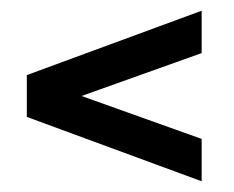

<svg xmlns="http://www.w3.org/2000/svg" viewBox="-20 -529 436 358"><path d="M356 -191 30 -311V-389L356 -509V-430L132 -350L356 -270Z"/></svg>

Font: Bebas Neue
Style: Regular
Weight: 400
Designer: Ryoichi Tsunekawa
Foundry: Ryoichi Tsunekawa
Version: Version 1.400